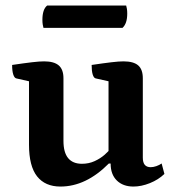

<svg xmlns="http://www.w3.org/2000/svg" viewBox="-20 -673 646 705"><path d="M201.9 12Q145.8 12 116.1 -25.5Q86.5 -63 86.5 -141.7V-385.5L104.6 -370.5L39.9 -385.1Q32.9 -386.6 28.7 -399.4Q24.5 -412.1 24.5 -434.5Q71 -441.4 98 -444.5Q124.9 -447.7 141.9 -447.7Q178.3 -447.7 195.6 -432.9Q213 -418.1 213 -385.6V-155.9Q213 -113.2 230.2 -92.4Q247.4 -71.6 280.9 -71.6Q306.1 -71.6 327.3 -81.3Q348.6 -91 364.8 -105.3Q381.1 -119.7 390.9 -133.3L378.5 -108.2V-385.5L396.6 -370.5L331.4 -385.1Q324.4 -386.6 320.4 -399.4Q316.5 -412.1 316.5 -434.5Q363.1 -441.4 390 -444.5Q416.9 -447.7 433.3 -447.7Q470.3 -447.7 487.4 -432.9Q504.4 -418.1 504.4 -385.6V-94.1Q504.4 -76.2 511.7 -67.6Q519 -59.1 533.3 -59.1Q543 -59.1 554.1 -63Q565.3 -66.9 573.5 -72.7L583.7 -34.4Q561.8 -13.2 530.5 -0.6Q499.2 12 469.9 12Q431.7 12 408.9 -10.3Q386.2 -32.6 386.2 -72.4H379.4Q295.6 12 201.9 12ZM429.8 -570.7H139.6Q138.2 -575.1 137 -582.4Q135.7 -589.7 135.7 -599.9Q135.7 -638.7 153.2 -652.7H443.3Q444.8 -648.4 446 -640.6Q447.2 -632.8 447.2 -623.1Q447.2 -586.4 429.8 -570.7Z"/></svg>

Font: Petrona
Style: Regular
Weight: 400
Designer: Ringo R. Seeber
Foundry: Ringo R. Seeber
Version: Version 2.001; ttfautohint (v1.8.3)